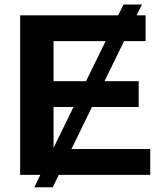

<svg xmlns="http://www.w3.org/2000/svg" viewBox="-20 -754 707 828"><path d="M233.4 0 207.5 53.7H127.9L153.8 0H66.9V-688H489.7L512.7 -734.4H592.3L569.3 -688H607.9V-576.7H515.1L430.7 -403.8H578.1V-292.5H376.5L288.1 -111.3H627.9V0ZM210.9 -403.8H351.1L435.5 -576.7H210.9ZM210.9 -116.2 296.9 -292.5H210.9Z"/></svg>

Font: Liberation Sans
Style: Bold
Weight: 700
Designer: Steve Matteson
Foundry: Ascender Corporation
Version: Version 2.1.5